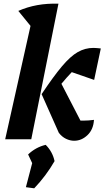

<svg xmlns="http://www.w3.org/2000/svg" viewBox="-20 -753 569 1038"><path d="M8 0 145 -613 79 -694Q176 -737 296 -733L149 0ZM298 -35 205 -244Q269 -340 315 -394.5Q361 -449 400.5 -471.5Q440 -494 485 -494Q495 -494 504.5 -493Q514 -492 525 -491L489 -321L368 -363Q342 -336 312 -300L415 -101Q422 -101 433 -101Q446 -101 459.5 -102Q473 -103 488 -105Q485 -53 453 -22.5Q421 8 381 8Q359 8 337 -2.5Q315 -13 298 -35ZM120 259 154 129 132 82Q173 43 227 30Q264 67 275 118Q229 198 165 265Z"/></svg>

Font: Piazzolla
Style: Bold Italic
Weight: 700
Italic angle: -11.3°
Designer: Juan Pablo del Peral
Foundry: Huerta Tipografica
Version: Version 1.330